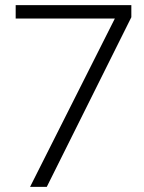

<svg xmlns="http://www.w3.org/2000/svg" viewBox="-20 -727 561 747"><path d="M441 -683 456 -655H41V-707H491V-660L162 0H97Z"/></svg>

Font: Asta Sans Light
Style: Regular
Weight: 300
Designer: 42dot
Version: Version 1.000